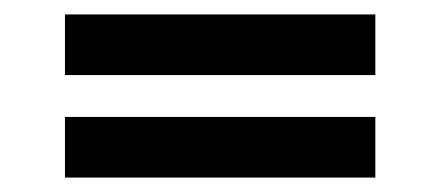

<svg xmlns="http://www.w3.org/2000/svg" viewBox="-20 -365 610 266"><path d="M500 -345V-261H70V-345ZM500 -203V-119H70V-203Z"/></svg>

Font: Rufina
Style: Bold
Weight: 700
Designer: Martin Sommaruga
Foundry: Martin Sommaruga
Version: Version 1.001